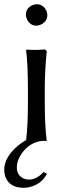

<svg xmlns="http://www.w3.org/2000/svg" viewBox="-43 -668 323 913"><path d="M69.8 225.1Q4.4 225.1 -16.1 175.8Q-22.9 159.2 -22.9 140.1Q-22.9 84 33.7 32.2Q56.2 12.2 81.1 -1.5Q89.8 -68.8 89.8 -180.2V-234.9Q89.8 -367.7 81.1 -429.2L83 -432.1Q126 -428.7 169.9 -433.1Q178.2 -428.7 179.2 -422.9Q170.4 -337.4 169.9 -251V-180.2Q169.9 -70.8 179.2 0L176.8 2.9Q169.9 2 162.1 1.5Q97.7 6.3 58.1 64.9Q37.1 97.2 37.1 127Q37.1 166.5 70.3 181.2Q82 186 95.2 186Q132.3 185.1 164.1 149.9L180.2 158.2Q153.8 210 92.8 222.7Q80.6 225.1 69.8 225.1ZM80.1 -597.2Q80.1 -627.4 108.4 -642.1Q119.6 -647.5 130.9 -647.9Q161.1 -647.9 176.3 -619.6Q181.6 -608.4 182.1 -597.2Q182.1 -566.9 153.3 -551.8Q142.1 -546.4 130.9 -545.9Q100.6 -545.9 85.9 -574.7Q80.6 -585.9 80.1 -597.2Z"/></svg>

Font: Linux Biolinum O
Style: Regular
Weight: 400
Designer: Philipp H. Poll
Foundry: Philipp H. Poll
Version: Version 1.0.4